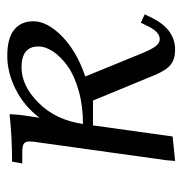

<svg xmlns="http://www.w3.org/2000/svg" viewBox="-7 -485 499 525"><g transform="rotate(-90 242.5 -222.5)"><path d="M58.1 -411.1 63 -439Q129.9 -439 192.9 -445.8L190.9 -418L183.1 -363.8Q213.4 -404.8 259.5 -428.5Q305.7 -452.1 352.1 -452.1Q400.4 -452.1 423.6 -433.3Q446.8 -414.6 446.8 -380.9Q446.8 -342.8 405.8 -302.5Q364.7 -262.2 295.9 -238.8L360.8 -80.1Q371.1 -55.7 379.4 -45.4Q387.7 -35.2 397.9 -35.2Q417 -35.2 432.1 -64.9L442.9 -86.9L465.8 -76.2L455.1 -54.2Q423.8 6.8 369.1 6.8Q343.8 6.8 328.4 -5.1Q313 -17.1 299.8 -48.8L230 -217.8H162.1L131.8 0L64.9 6.8L66.9 -17.1L115.2 -363.8Q118.2 -380.9 118.2 -391.1Q118.2 -402.8 111.8 -407Q105.5 -411.1 87.9 -411.1ZM166 -245.1Q215.3 -245.1 256.8 -256.8Q298.3 -268.6 324 -286.9Q349.6 -305.2 363.8 -326.2Q377.9 -347.2 377.9 -367.2Q377.9 -413.1 320.8 -413.1Q270 -413.1 223.4 -366.2Q176.8 -319.3 166 -245.1Z"/></g></svg>

Font: Dihjauti
Style: Italic
Weight: 400
Italic angle: -9°
Designer: T. Christopher White
Version: Version 3.0.0